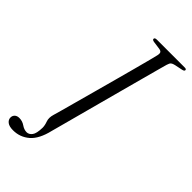

<svg xmlns="http://www.w3.org/2000/svg" viewBox="-329 -768 1002 1002"><g transform="rotate(45 171.5 -267.0)"><path d="M317.5 -643Q315 -634.5 305 -597.8Q295 -561 280 -505.5Q265 -450 247.5 -384.8Q230 -319.5 212.2 -253.5Q194.5 -187.5 179 -129.8Q163.5 -72 152.5 -31Q141.5 10 137.5 24.5Q120 99.5 81.8 132.5Q43.5 165.5 -8 165.5Q-36.5 165.5 -50.5 154.5Q-64.5 143.5 -64.5 127.5Q-64.5 114 -55.2 105.2Q-46 96.5 -29.5 96.5Q-7 96.5 11.8 109.5Q30.5 122.5 49.5 122.5Q66 122.5 78.5 106.5Q91 90.5 92 47Q92 29.5 84.2 8.2Q76.5 -13 85 -41Q87.5 -49 97 -83.2Q106.5 -117.5 120.5 -169Q134.5 -220.5 151 -280.5Q167.5 -340.5 183.8 -400.8Q200 -461 214 -512.8Q228 -564.5 237 -599.8Q246 -635 248 -644Q251.5 -659.5 247.5 -666.2Q243.5 -673 229.5 -675L186 -681Q172.5 -683.5 173 -691Q173 -700 190 -700H394.5Q406.5 -700 406.5 -692.5Q406.5 -685 393 -682L349.5 -673Q335.5 -670 328.8 -664.5Q322 -659 317.5 -643Z"/></g></svg>

Font: Fraunces 72pt Light
Style: Italic
Weight: 300
Italic angle: -16°
Version: Version 1.000;[b76b70a41]